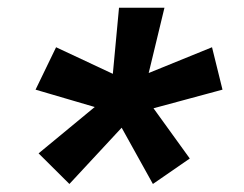

<svg xmlns="http://www.w3.org/2000/svg" viewBox="-20 -594 626 493"><path d="M158.2 -121.6 79.1 -200.2 278.3 -364.7 335 -312ZM282.7 -301.8 71.3 -363.8 124 -472.7 324.2 -378.9ZM372.6 -121.6 266.6 -312.5 342.8 -359.4 467.3 -187ZM263.7 -339.8 285.6 -574.2H402.3L345.7 -339.8ZM310.5 -298.8 296.4 -379.9 524.4 -472.7 551.3 -363.8Z"/></svg>

Font: Cascadia Mono Medium
Style: Italic
Weight: 500
Italic angle: -10°
Monospace: yes
Designer: Aaron Bell
Foundry: Saja Typeworks
Version: Version 2407.024